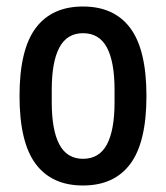

<svg xmlns="http://www.w3.org/2000/svg" viewBox="-20 -558 510 590"><path d="M235 12Q139 12 89.5 -54.5Q40 -121 40 -263Q40 -405 89.5 -471.5Q139 -538 235 -538Q331 -538 380.5 -471.5Q430 -405 430 -263Q430 -121 380.5 -54.5Q331 12 235 12ZM235 -70Q285 -70 308.5 -114Q332 -158 332 -244V-282Q332 -368 308.5 -412Q285 -456 235 -456Q186 -456 162.5 -412Q139 -368 139 -282V-244Q139 -158 162.5 -114Q186 -70 235 -70Z"/></svg>

Font: Archivo Narrow Medium
Style: Regular
Weight: 500
Designer: Hector Gatti
Foundry: Omnibus-Type
Version: Version 3.002